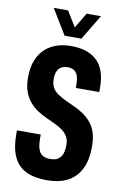

<svg xmlns="http://www.w3.org/2000/svg" viewBox="-97 -934 640 1001"><g transform="rotate(10 223.0 -433.5)"><path d="M226 12Q183 12 146.5 3Q110 -6 83 -29Q56 -52 41 -93Q26 -134 26 -198Q26 -202 26 -207.5Q26 -213 26 -217H152Q152 -212 152 -207Q152 -202 152 -197Q152 -160 159.5 -139Q167 -118 182.5 -109Q198 -100 223 -100Q237 -100 248 -103Q259 -106 268 -113.5Q277 -121 282.5 -131Q288 -141 290.5 -155.5Q293 -170 293 -188Q293 -214 282 -232Q271 -250 252.5 -263Q234 -276 211.5 -286.5Q189 -297 164 -308.5Q139 -320 116.5 -335Q94 -350 75.5 -372Q57 -394 46 -424.5Q35 -455 35 -499Q35 -553 50.5 -591Q66 -629 93 -653Q120 -677 154.5 -688Q189 -699 227 -699Q269 -699 303 -689Q337 -679 362 -657Q387 -635 400.5 -599Q414 -563 414 -510V-488H290V-503Q290 -530 284.5 -548.5Q279 -567 266 -577Q253 -587 229 -587Q211 -587 197 -579.5Q183 -572 175.5 -556Q168 -540 168 -514Q168 -487 178.5 -468.5Q189 -450 208 -437.5Q227 -425 249.5 -414Q272 -403 297 -392Q322 -381 344.5 -366Q367 -351 386 -329.5Q405 -308 415.5 -277Q426 -246 426 -202Q426 -128 401.5 -80.5Q377 -33 332 -10.5Q287 12 226 12ZM104 -879H180L251 -763H209L278 -879H354L274 -746H185Z"/></g></svg>

Font: Archivo ExtraCondensed
Style: Bold
Weight: 700
Width: 2
Designer: Hector Gatti
Foundry: Omnibus-Type
Version: Version 2.001